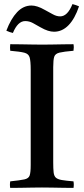

<svg xmlns="http://www.w3.org/2000/svg" viewBox="-20 -917 410 938"><path d="M240 -589V-124Q240 -93 242 -75Q244 -57 253 -49Q262 -41 282 -37.5Q302 -34 339 -31Q342 -15 339 1Q319 1 290 0.5Q261 0 232.5 -0.5Q204 -1 185 -1Q166 -1 137.5 -0.5Q109 0 80.5 0.5Q52 1 30 1Q27 -14 30 -31Q78 -36 99 -40.5Q120 -45 125 -60Q130 -75 130 -111V-576Q130 -618 125 -636Q120 -654 99 -659.5Q78 -665 30 -669Q28 -684 30 -701Q51 -701 80.5 -700.5Q110 -700 139 -699.5Q168 -699 187 -699Q206 -699 234 -699.5Q262 -700 291 -700.5Q320 -701 339 -701Q342 -686 339 -669Q292 -665 271 -660Q250 -655 245 -640Q240 -625 240 -589ZM334 -897Q343 -895 351 -892Q359 -889 366 -886Q346 -826 315 -794Q284 -762 244 -762Q230 -762 214 -767Q198 -772 177 -784Q158 -795 140.5 -804.5Q123 -814 103 -814Q67 -814 43 -756Q29 -759 11 -767Q33 -825 63.5 -857.5Q94 -890 134 -890Q147 -890 163 -885Q179 -880 200 -868Q219 -858 237.5 -847.5Q256 -837 274 -837Q310 -837 334 -897Z"/></svg>

Font: Tiro Kannada
Style: Regular
Weight: 400
Designer: Kannada: John Hudson & Fiona Ross. Latin: John Hudson.
Foundry: Tiro Typeworks Ltd.
Version: Version 1.52